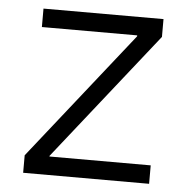

<svg xmlns="http://www.w3.org/2000/svg" viewBox="-44 -569 587 612"><g transform="rotate(5 250.0 -263.5)"><path d="M52 -56 376 -465V-468H71V-527H455V-470L131 -61V-59H455V0H52Z"/></g></svg>

Font: Be Vietnam Light
Style: Regular
Weight: 300
Designer: Gabriel Lam
Foundry: TypeRant
Version: Version 4.000